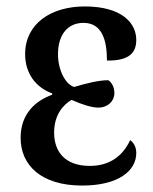

<svg xmlns="http://www.w3.org/2000/svg" viewBox="-20 -566 476 596"><path d="M235 10C348 10 403 -36 403 -91C403 -111 394 -124 384 -131C359 -77 315 -51 259 -51C181 -51 148 -96 148 -154C148 -213 179 -242 202 -256C236 -241 265 -232 285 -232C315 -232 335 -252 335 -277C335 -297 326 -311 316 -317C286 -317 247 -307 210 -296C184 -304 160 -347 160 -398C160 -458 190 -495 239 -495C296 -495 312 -443 312 -378C382 -377 403 -403 403 -442C403 -494 359 -546 243 -546C139 -546 58 -493 58 -398C58 -339 90 -295 142 -276V-272C90 -253 44 -213 44 -138C44 -54 107 10 235 10Z"/></svg>

Font: Noto Serif Condensed Medium
Style: Regular
Weight: 500
Width: 3
Designer: Monotype Design Team
Foundry: Monotype Imaging Inc.
Version: Version 2.015